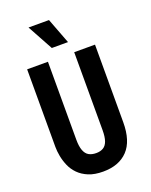

<svg xmlns="http://www.w3.org/2000/svg" viewBox="-162 -960 831 1058"><g transform="rotate(-20 253.5 -430.5)"><path d="M256 13Q206 13 171 -1.5Q136 -16 113 -39.5Q90 -63 77.5 -92Q65 -121 59.5 -150.5Q54 -180 54 -205V-660H176V-203Q176 -164 185 -140Q194 -116 211.5 -106Q229 -96 255 -96Q279 -96 296 -106Q313 -116 321.5 -139.5Q330 -163 330 -203V-660H452V-205Q452 -95 400.5 -41Q349 13 256 13ZM222 -724 140 -874H260L317 -724Z"/></g></svg>

Font: Bricolage Grotesque 24pt Condensed SemiBold
Style: Regular
Weight: 600
Width: 3
Designer: Mathieu Triay
Foundry: Atelier Triay
Version: Version 1.001;gftools[0.9.33.dev8+g029e19f]